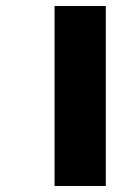

<svg xmlns="http://www.w3.org/2000/svg" viewBox="-20 -617 447 637"><path d="M161 0H331V-597H161Z"/></svg>

Font: Noto Sans Gujarati UI SemiCondensed Black
Style: Regular
Weight: 900
Width: 4
Designer: Jelle Bosma - Monotype Design Team, Universal Thirst
Foundry: Monotype Imaging Inc.
Version: Version 2.106